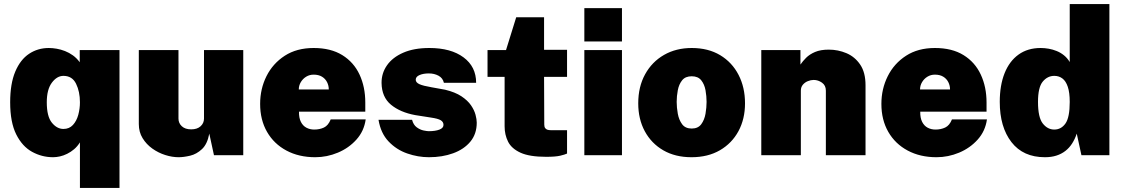

<svg xmlns="http://www.w3.org/2000/svg" viewBox="-20 -763 5524 944"><path d="M373 161V-63Q360.5 -43 344.2 -29.2Q328 -15.5 310.2 -6.8Q292.5 2 274.8 6Q257 10 241 10Q186 10 137.8 -16.5Q89.5 -43 59.8 -102.2Q30 -161.5 30 -260Q30 -351.5 55 -410.8Q80 -470 123 -498.5Q166 -527 220 -527Q238 -527 258.5 -523.5Q279 -520 299.5 -512Q320 -504 338.8 -490.5Q357.5 -477 372 -457V-517H567.5V161ZM292 -129Q320.5 -129 338.5 -148.5Q356.5 -168 364.8 -198.2Q373 -228.5 373 -260Q373 -312.5 354 -351.2Q335 -390 292 -390Q260 -390 235 -356.5Q210 -323 210 -260Q210 -190.5 235 -159.8Q260 -129 292 -129Z M858 10Q826.5 10 792.5 -0.8Q758.5 -11.5 729 -32.5Q699.5 -53.5 681 -83.8Q662.5 -114 662.5 -153V-517H857.5V-180Q857.5 -157.5 874 -142.2Q890.5 -127 920 -127Q949.5 -127 966.2 -142.2Q983 -157.5 983 -180V-517H1176V0H1032L1009 -106Q999.5 -54.5 973 -29.8Q946.5 -5 914.8 2.5Q883 10 858 10Z M1530 10Q1449.5 10 1388.2 -22.8Q1327 -55.5 1293 -114.5Q1259 -173.5 1259 -252Q1259 -326 1290.2 -388.5Q1321.5 -451 1380.2 -489Q1439 -527 1522 -527Q1606.5 -527 1663 -492Q1719.5 -457 1747.8 -396.2Q1776 -335.5 1776 -259V-214H1450Q1449.5 -183 1459.5 -163.5Q1469.5 -144 1486.8 -135Q1504 -126 1525 -126Q1551.5 -126 1572.8 -136Q1594 -146 1606 -176H1778Q1770 -118.5 1732.5 -76.8Q1695 -35 1641.2 -12.5Q1587.5 10 1530 10ZM1449 -323H1596.5Q1596.5 -342.5 1588 -359.2Q1579.5 -376 1563 -386Q1546.5 -396 1522 -396Q1502 -396 1485.5 -386Q1469 -376 1459 -359.2Q1449 -342.5 1449 -323Z M2089 10Q2035 10 1982 -8.5Q1929 -27 1890.5 -67.5Q1852 -108 1841 -174H2006Q2012.5 -149 2029 -137Q2045.5 -125 2062.5 -121.5Q2079.5 -118 2088 -118Q2120.5 -118 2140.5 -125.8Q2160.5 -133.5 2160.5 -149Q2160.5 -163.5 2147 -171.8Q2133.5 -180 2098.5 -185L2022 -197Q1948 -210.5 1902.5 -248Q1857 -285.5 1856 -355Q1855.5 -403 1882.8 -442Q1910 -481 1962.8 -504Q2015.5 -527 2091 -527Q2197 -527 2259 -481Q2321 -435 2321 -356H2162.5Q2157 -379.5 2136 -390.8Q2115 -402 2088.5 -402Q2061.5 -402 2042.8 -394Q2024 -386 2024 -371Q2024 -357.5 2042 -349.2Q2060 -341 2101.5 -334L2168 -322Q2218 -310 2248.8 -289.5Q2279.5 -269 2295.8 -245.2Q2312 -221.5 2318 -198.8Q2324 -176 2324 -160Q2324 -104.5 2292.8 -66.8Q2261.5 -29 2208.2 -9.5Q2155 10 2089 10Z M2665 8Q2583.5 8 2539.2 -12.2Q2495 -32.5 2478 -66.5Q2461 -100.5 2461 -142V-385H2377V-517H2468L2518 -678H2655V-518H2768V-385H2655L2656 -151Q2656 -139.5 2660.2 -133.5Q2664.5 -127.5 2671.5 -125.2Q2678.5 -123 2687 -123H2768V-8Q2757.5 -3 2734.5 2.5Q2711.5 8 2665 8Z M2853 0V-517H3038V0ZM2853 -559V-723H3038V-559Z M3380 10Q3300 10 3241.2 -24Q3182.5 -58 3150.2 -117.8Q3118 -177.5 3118 -255Q3118 -336.5 3151.8 -397.8Q3185.5 -459 3244.8 -493Q3304 -527 3381 -527Q3462 -527 3520.8 -491.8Q3579.5 -456.5 3611.2 -395Q3643 -333.5 3643 -255Q3643 -178 3610.8 -118.2Q3578.5 -58.5 3519.5 -24.2Q3460.5 10 3380 10ZM3381 -131Q3412 -131 3427.8 -152.2Q3443.5 -173.5 3448.8 -204Q3454 -234.5 3454 -262Q3454 -290 3448.8 -319.2Q3443.5 -348.5 3427.8 -368.2Q3412 -388 3381 -388Q3349.5 -388 3333.8 -368.2Q3318 -348.5 3312.5 -319.2Q3307 -290 3307 -262Q3307 -234.5 3312.5 -204Q3318 -173.5 3333.8 -152.2Q3349.5 -131 3381 -131Z M3723 0V-517H3915.5V-445.5Q3926.5 -462 3943.5 -479Q3960.5 -496 3987.5 -507.5Q4014.5 -519 4055 -519Q4100.5 -519 4141.8 -501.5Q4183 -484 4209.2 -445.5Q4235.5 -407 4235.5 -344V0H4040.5V-317.5Q4040.5 -343 4021.5 -356.5Q4002.5 -370 3980.5 -370Q3966.5 -370 3951.8 -364Q3937 -358 3927.2 -346.2Q3917.5 -334.5 3917.5 -317.5V0Z M4584.5 10Q4504 10 4442.8 -22.8Q4381.5 -55.5 4347.5 -114.5Q4313.5 -173.5 4313.5 -252Q4313.5 -326 4344.8 -388.5Q4376 -451 4434.8 -489Q4493.5 -527 4576.5 -527Q4661 -527 4717.5 -492Q4774 -457 4802.2 -396.2Q4830.5 -335.5 4830.5 -259V-214H4504.5Q4504 -183 4514 -163.5Q4524 -144 4541.2 -135Q4558.5 -126 4579.5 -126Q4606 -126 4627.2 -136Q4648.5 -146 4660.5 -176H4832.5Q4824.5 -118.5 4787 -76.8Q4749.5 -35 4695.8 -12.5Q4642 10 4584.5 10ZM4503.5 -323H4651Q4651 -342.5 4642.5 -359.2Q4634 -376 4617.5 -386Q4601 -396 4576.5 -396Q4556.5 -396 4540 -386Q4523.5 -376 4513.5 -359.2Q4503.5 -342.5 4503.5 -323Z M5117.5 10Q5010.5 10 4953 -64.2Q4895.5 -138.5 4895.5 -262Q4895.5 -343.5 4919.2 -403Q4943 -462.5 4988 -494.8Q5033 -527 5096.5 -527Q5116 -527 5136 -523.5Q5156 -520 5175.2 -512.2Q5194.5 -504.5 5211 -491.2Q5227.5 -478 5239.5 -458V-743H5434.5V0H5297L5274 -106Q5265 -79 5251.2 -57.5Q5237.5 -36 5218.2 -21Q5199 -6 5174 2Q5149 10 5117.5 10ZM5163.5 -126Q5197.5 -126 5218.5 -155.8Q5239.5 -185.5 5239.5 -262Q5239.5 -308 5230 -336.2Q5220.5 -364.5 5203.5 -377.2Q5186.5 -390 5163.5 -390Q5130.5 -390 5107 -362Q5083.5 -334 5083.5 -262Q5083.5 -185.5 5107 -155.8Q5130.5 -126 5163.5 -126Z"/></svg>

Font: Public Sans Thin Black
Style: Regular
Weight: 900
Version: Version 2.001